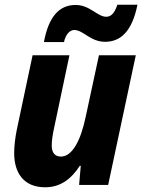

<svg xmlns="http://www.w3.org/2000/svg" viewBox="-20 -783 602 813"><path d="M166 -605H251C258 -638 276 -656 294 -656C333 -656 362 -606 425 -606C489 -606 539 -648 562 -763H477C465 -727 450 -712 430 -712C392 -712 361 -762 300 -762C228 -762 185 -708 166 -605ZM171 10C235 10 281 -24 318 -81H322L315 0H438L555 -549H399L343 -289C322 -188 286 -120 238 -120C213 -120 199 -136 199 -167C199 -187 203 -213 208 -236L274 -549H118L51 -233C44 -199 40 -162 40 -135C40 -49 82 10 171 10Z"/></svg>

Font: Noto Sans SemiCondensed ExtraBold
Style: Italic
Weight: 800
Width: 4
Italic angle: -12°
Designer: Monotype Design Team
Foundry: Monotype Imaging Inc.
Version: Version 2.013